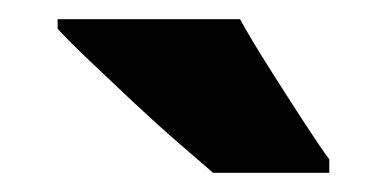

<svg xmlns="http://www.w3.org/2000/svg" viewBox="-20 -786 403 200"><path d="M230 -766Q241 -746 259 -717.5Q277 -689 294.5 -662Q312 -635 323 -620V-606H202Q188 -618 165.5 -637.5Q143 -657 118.5 -680Q94 -703 73 -723Q52 -743 40 -756V-766Z"/></svg>

Font: Noto Sans Malayalam Condensed Black
Style: Regular
Weight: 900
Width: 3
Designer: Jelle Bosma - Monotype Design Team
Foundry: Monotype Imaging Inc.
Version: Version 2.104; ttfautohint (v1.8.4.7-5d5b)